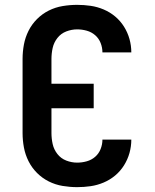

<svg xmlns="http://www.w3.org/2000/svg" viewBox="-20 -763 640 791"><path d="M298 8Q268 8 238 3Q208 -2 181 -15.5Q154 -29 132.5 -50.5Q111 -72 97.5 -99Q84 -126 78.5 -155.5Q73 -185 73 -215V-520Q73 -550 78.5 -579.5Q84 -609 97.5 -636Q111 -663 132.5 -684.5Q154 -706 181 -719.5Q208 -733 238 -738Q268 -743 298 -743Q326 -743 353.5 -739Q381 -735 407 -724Q433 -713 454.5 -695Q476 -677 491 -653Q506 -629 513.5 -602Q521 -575 521 -547H402Q402 -567 394.5 -586Q387 -605 372 -618Q357 -631 337.5 -636.5Q318 -642 298 -642Q275 -642 253 -633.5Q231 -625 216.5 -606.5Q202 -588 197 -565.5Q192 -543 192 -520V-418H366V-317H192V-215Q192 -192 197 -169.5Q202 -147 216.5 -128.5Q231 -110 253 -101.5Q275 -93 298 -93Q318 -93 337.5 -98.5Q357 -104 372 -117Q387 -130 394.5 -149Q402 -168 402 -188H521Q521 -160 513.5 -133Q506 -106 491 -82Q476 -58 454.5 -40Q433 -22 407 -11Q381 0 353.5 4Q326 8 298 8Z"/></svg>

Font: Iosevka Fixed Extended
Style: Bold
Weight: 700
Width: 7
Monospace: yes
Designer: Belleve Invis
Foundry: Belleve Invis
Version: Version 24.1.1; ttfautohint (v1.8.4)